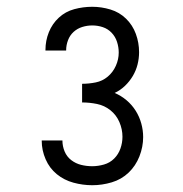

<svg xmlns="http://www.w3.org/2000/svg" viewBox="-20 -863 540 566"><path d="M252 -317Q224 -317 196.5 -324.5Q169 -332 147.5 -349.5Q126 -367 114.5 -393.5Q103 -420 103 -448Q103 -448 103 -448.5Q103 -449 103 -449H164Q164 -449 164 -449Q164 -449 164 -449Q164 -432 170.5 -416.5Q177 -401 190 -391Q203 -381 219 -377Q235 -373 252 -373Q269 -373 286.5 -378Q304 -383 316.5 -395.5Q329 -408 335 -425Q341 -442 341 -460Q341 -482 332 -503Q323 -524 305.5 -538Q288 -552 266 -556.5Q244 -561 222 -561V-616Q242 -616 262 -620Q282 -624 297.5 -637Q313 -650 321.5 -669Q330 -688 330 -708Q330 -724 325 -739.5Q320 -755 309 -766.5Q298 -778 283 -783Q268 -788 252 -788Q237 -788 222.5 -783.5Q208 -779 197 -769Q186 -759 180.5 -744.5Q175 -730 175 -715Q175 -715 175 -714.5Q175 -714 175 -714H114Q114 -714 114 -715Q114 -716 114 -716Q114 -743 124 -768Q134 -793 153.5 -811Q173 -829 199 -836Q225 -843 252 -843Q279 -843 305.5 -835Q332 -827 351.5 -808Q371 -789 380.5 -763Q390 -737 390 -709Q390 -691 385.5 -673Q381 -655 371.5 -639Q362 -623 348.5 -610Q335 -597 318 -589Q337 -581 353 -567.5Q369 -554 380 -536.5Q391 -519 396.5 -499Q402 -479 402 -459Q402 -430 391 -402Q380 -374 359 -354Q338 -334 309.5 -325.5Q281 -317 252 -317Z"/></svg>

Font: Iosevka SS04 Light
Style: Regular
Weight: 300
Monospace: yes
Designer: Belleve Invis
Foundry: Belleve Invis
Version: Version 19.0.0; ttfautohint (v1.8.4)